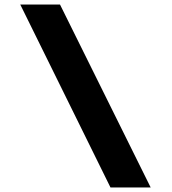

<svg xmlns="http://www.w3.org/2000/svg" viewBox="-20 -720 759 847"><path d="M467.4 107 69.4 -700H244.7L644.7 107Z"/></svg>

Font: Lexend Giga
Style: Regular
Weight: 400
Designer: Bonnie Shaver-Troup, Thomas Jockin
Foundry: Lexend
Version: Version 1.007